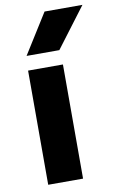

<svg xmlns="http://www.w3.org/2000/svg" viewBox="-91 -857 552 906"><g transform="rotate(-10 185.5 -404.0)"><path d="M64.5 0V-547H231.5V0ZM69.5 -616.5 189.5 -808H371L226.5 -616.5Z"/></g></svg>

Font: Encode Sans Semi Expanded
Style: Bold
Weight: 700
Width: 6
Designer: Multiple Designers
Foundry: Impallari Type
Version: Version 2.000